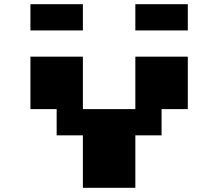

<svg xmlns="http://www.w3.org/2000/svg" viewBox="-20 -895 1040 915"><path d="M125 -875H375V-750H125ZM625 -875H875V-750H625ZM125 -625H375V-375H625V-625H875V-375H750V-250H625V0H375V-250H250V-375H125Z"/></svg>

Font: Dogica Pixel
Style: Bold
Weight: 700
Designer: Roberto Mocci
Version: Version 001.000